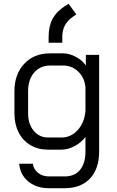

<svg xmlns="http://www.w3.org/2000/svg" viewBox="-20 -788 618 1011"><path d="M81 74H153Q157 104 180.5 122.5Q204 141 238 141H321Q373 141 401.5 106.5Q430 72 430 10V-67Q408 -37 372.5 -18.5Q337 0 304 0H231Q180 0 140 -24Q100 -48 78 -91Q56 -134 56 -191V-308Q56 -397 107.5 -452Q159 -507 243 -507H313Q345 -507 379 -489Q413 -471 432 -443V-499H502V10Q502 101 454 152Q406 203 321 203H238Q172 203 129 167.5Q86 132 81 74ZM304 -64Q354 -64 389.5 -103.5Q425 -143 430 -204V-327Q426 -378 392.5 -410.5Q359 -443 313 -443H245Q192 -443 160 -406Q128 -369 128 -308V-191Q128 -135 157.5 -99.5Q187 -64 233 -64ZM236 -594Q236 -650 257 -689Q278 -728 322 -756L341 -768L382 -712L367 -702Q337 -682 322.5 -655.5Q308 -629 308 -594V-563H236Z"/></svg>

Font: Stavian Regular
Style: Regular
Weight: 400
Version: Version 1.000; ttfautohint (v1.6)